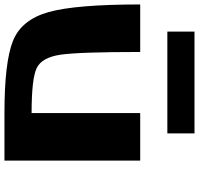

<svg xmlns="http://www.w3.org/2000/svg" viewBox="-36 -880 915 884"><g transform="rotate(90 422.0 -437.5)"><path d="M500 -625H718.8V0H500Q265.6 0 168 -39.1Q70.3 -78.1 35.2 -203.1Q0 -328.1 0 -625H218.8Q218.8 -343.8 231.4 -257.8Q244.1 -171.9 293 -148.4Q341.8 -125 500 -125ZM593.8 -875V-750H125V-875Z"/></g></svg>

Font: CraftyPE
Style: Regular
Weight: 400
Designer: Erek Butcher
Foundry: Haunted Coop
Version: Version 0.018;April 4, 2024;FontCreator 15.0.0.2962 64-bit